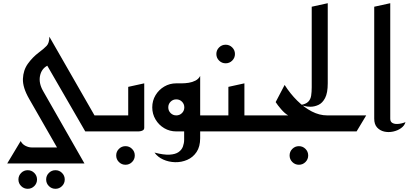

<svg xmlns="http://www.w3.org/2000/svg" viewBox="-20 -820 2550 1198"><path d="M326 358Q302 358 285 341Q268 324 268 300Q268 276 285 259Q302 242 326 242Q350 242 367 259Q384 276 384 300Q384 324 367 341Q350 358 326 358ZM153 358Q129 358 112 341Q95 324 95 300Q95 276 112 259Q129 242 153 242Q177 242 194 259Q211 276 211 300Q211 324 194 341Q177 358 153 358Z M393 200 162 -203Q121 -274 123 -328Q125 -382 154 -422.5Q183 -463 223 -493Q254 -516 271 -534Q288 -552 288 -591L627 0H512L275 -410Q238 -390 229.5 -345.5Q221 -301 249 -252L507 200ZM544 0V-100H700V0ZM25 200 109 60Q119 80 139 90Q159 100 177 100H380L440 200Z M763 208Q739 208 722 191Q705 174 705 150Q705 126 722 109Q739 92 763 92Q787 92 804 109Q821 126 821 150Q821 174 804 191Q787 208 763 208Z M660 0V-100H780V-278L880 -300V-23Q880 -11 870 -6Q860 -1 850 -0.5Q840 0 840 0Z M1078 0 1128 -100H1325V0ZM944 132Q1001 147 1037.5 145Q1074 143 1094 129Q1114 115 1121.5 94Q1129 73 1129 52V-128L1229 -150V42Q1229 95 1206.5 128.5Q1184 162 1148 177.5Q1112 193 1072.5 192Q1033 191 998.5 175.5Q964 160 944 132ZM1229 -150 1080 -300Q1093 -300 1114 -300Q1135 -300 1157.5 -303.5Q1180 -307 1199.5 -317Q1219 -327 1229 -346ZM1080 0Q1039 0 1005 -20Q971 -40 950.5 -74.5Q930 -109 930 -150Q930 -192 950.5 -226Q971 -260 1005 -280Q1039 -300 1080 -300Q1121 -300 1155 -280Q1189 -260 1209 -226Q1229 -192 1229 -150Q1229 -109 1209 -74.5Q1189 -40 1155 -20Q1121 0 1080 0ZM1080 -100Q1101 -100 1115.5 -114.5Q1130 -129 1130 -150Q1130 -171 1115.5 -185.5Q1101 -200 1080 -200Q1059 -200 1044.5 -185.5Q1030 -171 1030 -150Q1030 -129 1044.5 -114.5Q1059 -100 1080 -100Z M1388 -425Q1364 -425 1347 -442Q1330 -459 1330 -483Q1330 -507 1347 -524Q1364 -541 1388 -541Q1412 -541 1429 -524Q1446 -507 1446 -483Q1446 -459 1429 -442Q1412 -425 1388 -425Z M1405 0V-100H1625V0ZM1285 0V-100H1405V-278L1505 -300V-23Q1505 -11 1495 -6Q1485 -1 1475 -0.5Q1465 0 1465 0Z M1845 208Q1821 208 1804 191Q1787 174 1787 150Q1787 126 1804 109Q1821 92 1845 92Q1869 92 1886 109Q1903 126 1903 150Q1903 174 1886 191Q1869 208 1845 208Z M1585 0V-100H1778Q1757 -112 1734.5 -138Q1712 -164 1700 -183L1756 -290Q1791 -235 1834.5 -192Q1878 -149 1925.5 -124.5Q1973 -100 2021 -100H2265L2205 0Z M1855 -165Q1888 -170 1903 -185Q1918 -200 1921.5 -223.5Q1925 -247 1925 -276V-778L2025 -800V-300Q2025 -240 2008.5 -208.5Q1992 -177 1967 -165.5Q1942 -154 1917 -154Q1898 -154 1879.5 -158.5Q1861 -163 1855 -165Z M2510 -58Q2504 -36 2482.5 -20.5Q2461 -5 2432.5 1Q2404 7 2377.5 1Q2351 -5 2333 -24.5Q2315 -44 2315 -80V-778L2415 -800V-80Q2415 -62 2426 -54.5Q2437 -47 2453 -46.5Q2469 -46 2485 -50Q2501 -54 2510 -58Z"/></svg>

Font: Reem Kufi Fun
Style: Regular
Weight: 400
Designer: Khaled Hosny
Version: Version 1.005